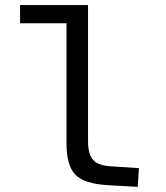

<svg xmlns="http://www.w3.org/2000/svg" viewBox="-20 -730 654 757"><path d="M242.2 -165V-638.2H59.1V-710H327.1V-173.8Q327.1 -120.6 347.9 -98.6Q368.7 -76.7 418.9 -74.2L527.8 -66.9L522.9 6.8L403.8 0Q312.5 -5.4 277.3 -41Q242.2 -76.7 242.2 -165Z"/></svg>

Font: IntelOne Mono
Style: Regular
Weight: 400
Designer: Fred Shallcrass
Foundry: Frere-Jones Type LLC
Version: Version 1.200;hotconv 1.1.0;makeotfexe 2.6.0;FJTRelease1.2